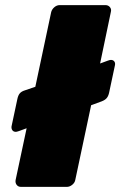

<svg xmlns="http://www.w3.org/2000/svg" viewBox="-20 -730 470 750"><path d="M62 0Q51 0 45 -8Q39 -16 41 -27L84 -229L54 -218Q45 -215 42 -215Q33 -215 28.5 -221Q24 -227 25 -236L48 -344Q51 -358 57.5 -365.5Q64 -373 77 -377L118 -391L180 -683Q183 -694 192.5 -702Q202 -710 213 -710H392Q403 -710 409.5 -702Q416 -694 413 -683L371 -482L401 -493Q409 -496 413 -496Q422 -496 426.5 -490Q431 -484 429 -475L406 -367Q403 -354 396.5 -346.5Q390 -339 377 -334L336 -319L274 -27Q272 -16 262 -8Q252 0 241 0Z"/></svg>

Font: Rubik Black
Style: Italic
Weight: 900
Italic angle: -12°
Designer: Hubert and Fischer
Foundry: Hubert and Fischer
Version: Version 2.300;gftools[0.9.30]